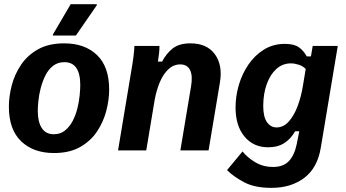

<svg xmlns="http://www.w3.org/2000/svg" viewBox="-20 -720 1657 919"><path d="M238.3 12.5Q140 12.5 81.2 -43.8Q22.5 -100 22.5 -209.2Q22.5 -258.3 36.2 -311.2Q50 -364.2 80.8 -410Q111.7 -455.8 162.5 -484.2Q213.3 -512.5 287.5 -512.5Q385.8 -512.5 444.2 -456.7Q502.5 -400.8 502.5 -290.8Q502.5 -242.5 488.8 -189.6Q475 -136.7 444.6 -90.8Q414.2 -45 363.3 -16.2Q312.5 12.5 238.3 12.5ZM237.5 -77.5Q269.2 -77.5 291.2 -95.4Q313.3 -113.3 327.9 -141.2Q342.5 -169.2 350.4 -201.2Q358.3 -233.3 361.2 -262.9Q364.2 -292.5 364.2 -312.5Q364.2 -422.5 288.3 -422.5Q256.7 -422.5 234.2 -405Q211.7 -387.5 197.5 -359.2Q183.3 -330.8 175 -298.8Q166.7 -266.7 163.8 -237.5Q160.8 -208.3 160.8 -189.2Q160.8 -136.7 180 -107.1Q199.2 -77.5 237.5 -77.5ZM233.3 -550V-555L318.3 -700H443.3V-695L343.3 -550Z M545 0 608.3 -380Q615 -417.5 619.2 -451.2Q623.3 -485 623.3 -500H743.3Q743.3 -482.5 741.2 -463.8Q739.2 -445 735.8 -425H755.8Q775 -462.5 805.8 -487.5Q836.7 -512.5 891.7 -512.5Q970.8 -512.5 1008.8 -460Q1046.7 -407.5 1032.5 -324.2L978.3 0H843.3L894.2 -305Q903.3 -356.7 890 -384.2Q876.7 -411.7 842.5 -411.7Q810.8 -411.7 785.8 -388.3Q760.8 -365 744.6 -325.8Q728.3 -286.7 720 -240L680 0Z M1279.2 179.2Q1199.2 179.2 1148.8 152.5Q1098.3 125.8 1066.7 94.2L1140.8 5Q1165.8 35.8 1203.3 57.5Q1240.8 79.2 1286.7 79.2Q1335.8 79.2 1362.5 51.2Q1389.2 23.3 1400 -29.2L1412.5 -91.7H1392.5Q1373.3 -56.7 1341.7 -35.8Q1310 -15 1263.3 -15Q1193.3 -15 1150.4 -66.2Q1107.5 -117.5 1107.5 -205.8Q1107.5 -260 1123.3 -313.8Q1139.2 -367.5 1169.6 -411.7Q1200 -455.8 1243.8 -482.9Q1287.5 -510 1343.3 -510Q1387.5 -510 1410.4 -493.8Q1433.3 -477.5 1448.3 -450H1468.3L1476.7 -500H1596.7L1515.8 -15Q1500 83.3 1436.7 131.2Q1373.3 179.2 1279.2 179.2ZM1303.3 -110Q1336.7 -110 1362.1 -138.3Q1387.5 -166.7 1404.6 -212.1Q1421.7 -257.5 1430 -310L1443.3 -390Q1429.2 -404.2 1409.2 -410.4Q1389.2 -416.7 1372.5 -416.7Q1332.5 -416.7 1302.9 -390Q1273.3 -363.3 1256.7 -317.1Q1240 -270.8 1240 -212.5Q1240 -160.8 1257.9 -135.4Q1275.8 -110 1303.3 -110Z"/></svg>

Font: Familjen Grotesk
Style: Bold Italic
Weight: 700
Italic angle: -9.46201°
Designer: Anders Wikstroem, Jonas Baeckman, Matilda Gysing, Kristian Moeller
Foundry: Familjen STHLM AB
Version: Version 2.002; ttfautohint (v1.8.4.7-5d5b)